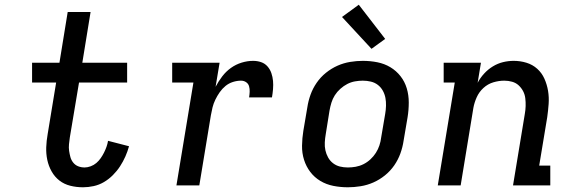

<svg xmlns="http://www.w3.org/2000/svg" viewBox="-20 -786 2440 814"><path d="M332 8Q304 8 278 1.5Q252 -5 232 -20.5Q212 -36 199 -59Q186 -82 180.5 -108Q175 -134 176 -161.5Q177 -189 182 -217L218 -436H116V-520H232L267 -735H364L329 -520H519V-436H315L276 -203Q274 -189 272.5 -174.5Q271 -160 273 -146.5Q275 -133 278.5 -120Q282 -107 290.5 -96.5Q299 -86 311.5 -81Q324 -76 339 -76Q351 -76 364.5 -81Q378 -86 388.5 -95Q399 -104 407 -115.5Q415 -127 421 -139Q427 -151 431.5 -163.5Q436 -176 438 -189L527 -166Q521 -144 511.5 -122.5Q502 -101 489 -81Q476 -61 458.5 -43.5Q441 -26 420.5 -14Q400 -2 377 3Q354 8 332 8Z M728 0 800 -436H710V-520H911L894 -418Q906 -441 922 -462Q938 -483 959 -498Q980 -513 1004.5 -520.5Q1029 -528 1053 -528Q1071 -528 1087 -522.5Q1103 -517 1114 -504.5Q1125 -492 1130.5 -476Q1136 -460 1137.5 -443Q1139 -426 1137.5 -408Q1136 -390 1133 -373H1036Q1038 -385 1038.5 -397Q1039 -409 1036 -420Q1033 -431 1023.5 -437.5Q1014 -444 1002 -444Q985 -444 967.5 -438.5Q950 -433 936 -421.5Q922 -410 911.5 -395Q901 -380 893 -363.5Q885 -347 881 -330.5Q877 -314 874 -297L825 0Z M1455 8Q1423 8 1393 2Q1363 -4 1338 -19Q1313 -34 1295.5 -57Q1278 -80 1269 -108.5Q1260 -137 1260.5 -168.5Q1261 -200 1266 -231L1283 -331Q1287 -358 1296.5 -384.5Q1306 -411 1322.5 -435Q1339 -459 1362 -477.5Q1385 -496 1411 -507.5Q1437 -519 1464.5 -523.5Q1492 -528 1518 -528Q1550 -528 1580 -522Q1610 -516 1635 -501Q1660 -486 1678 -463Q1696 -440 1704.5 -411.5Q1713 -383 1713 -351.5Q1713 -320 1708 -289L1691 -189Q1687 -162 1677.5 -135.5Q1668 -109 1651.5 -85Q1635 -61 1612 -42.5Q1589 -24 1563 -12.5Q1537 -1 1509 3.5Q1481 8 1455 8ZM1455 -76Q1471 -76 1488 -79Q1505 -82 1521 -90Q1537 -98 1550.5 -110.5Q1564 -123 1573.5 -138Q1583 -153 1588.5 -169.5Q1594 -186 1596 -203L1613 -303Q1616 -320 1616.5 -337.5Q1617 -355 1614 -371Q1611 -387 1603 -401.5Q1595 -416 1582 -426Q1569 -436 1552.5 -440Q1536 -444 1518 -444Q1502 -444 1485 -441Q1468 -438 1452.5 -430Q1437 -422 1423 -409.5Q1409 -397 1399.5 -382Q1390 -367 1385 -350.5Q1380 -334 1377 -317L1361 -217Q1358 -200 1357 -182.5Q1356 -165 1359.5 -149Q1363 -133 1371 -118.5Q1379 -104 1392 -94Q1405 -84 1421 -80Q1437 -76 1455 -76ZM1555 -579 1430 -714 1501 -766 1613 -621Z M1836 0 1908 -436H1861V-520H2019L2005 -435Q2016 -456 2032.5 -474Q2049 -492 2069.5 -504.5Q2090 -517 2112.5 -522.5Q2135 -528 2158 -528Q2186 -528 2212 -520Q2238 -512 2257.5 -494.5Q2277 -477 2288 -452.5Q2299 -428 2303.5 -401Q2308 -374 2306 -345.5Q2304 -317 2300 -289L2266 -84H2313V0H2155L2205 -303Q2208 -320 2208.5 -336.5Q2209 -353 2207 -369.5Q2205 -386 2197.5 -400Q2190 -414 2178.5 -424.5Q2167 -435 2151 -439.5Q2135 -444 2118 -444Q2095 -444 2071.5 -437Q2048 -430 2029.5 -413Q2011 -396 2001 -373.5Q1991 -351 1987 -329L1933 0Z"/></svg>

Font: Iosevka HT Medium Extended
Style: Italic
Weight: 500
Width: 7
Italic angle: -9°
Monospace: yes
Designer: Belleve Invis
Foundry: Belleve Invis
Version: Version 32.3.0; ttfautohint (v1.8.4)